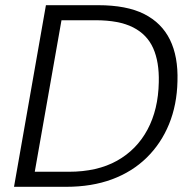

<svg xmlns="http://www.w3.org/2000/svg" viewBox="-20 -720 732 740"><path d="M34 0 157 -700H358Q468 -700 535.5 -666Q603 -632 635 -567Q667 -502 664 -407Q662 -316 631.5 -241.5Q601 -167 545.5 -112.5Q490 -58 412 -29Q334 0 235 0ZM114 -58H245Q355 -58 431 -100.5Q507 -143 548.5 -220.5Q590 -298 592 -403Q594 -481 570.5 -534Q547 -587 493 -614.5Q439 -642 348 -642H217Z"/></svg>

Font: DM Sans 18pt Light
Style: Italic
Weight: 300
Italic angle: -10°
Designer: Colophon Foundry, Jonny Pinhorn
Foundry: Colophon Foundry
Version: Version 4.004;gftools[0.9.30]